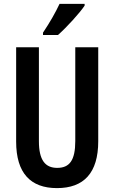

<svg xmlns="http://www.w3.org/2000/svg" viewBox="-20 -957 587 987"><path d="M415 -928V-937H286C265 -892 237 -843 201 -789V-777H278C323 -817 389 -889 415 -928ZM485 -231V-714H367V-232C367 -132 337 -94 274 -94C213 -94 180 -133 180 -231V-714H63V-229C63 -67 137 10 273 10C411 10 485 -68 485 -231Z"/></svg>

Font: Noto Sans Myanmar UI ExtraCondensed SemiBold
Style: Regular
Weight: 600
Width: 2
Designer: Monotype Design Team
Foundry: Monotype Imaging Inc.
Version: Version 2.103